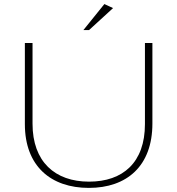

<svg xmlns="http://www.w3.org/2000/svg" viewBox="-20 -911 870 942"><path d="M389.1 -763.4H416.8L534.7 -871.3L492.1 -891.1ZM415.8 10.9C602 10.9 727.7 -96 727.7 -305V-700H691.1V-302C691.1 -113.9 583.2 -19.8 416.8 -19.8C249.5 -19.8 139.6 -117.8 139.6 -304V-700H102V-302C102 -95 230.7 10.9 415.8 10.9Z"/></svg>

Font: Meinily
Style: Regular
Weight: 500
Designer: Paul Hayes
Foundry: Paul Hayes
Version: Version 1.0; ttfautohint (v1.8.4.7-5d5b)